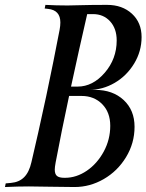

<svg xmlns="http://www.w3.org/2000/svg" viewBox="-20 -752 589 772"><path d="M265.6 -403.8H292Q353 -403.8 401.1 -459.5Q449.2 -515.1 449.2 -589.4Q449.2 -637.2 422.6 -666.3Q396 -695.3 354 -695.3H330.6Q297.4 -551.3 265.6 -403.8ZM308.1 -366.2H257.8Q227.1 -223.1 203.6 -98.1Q200.2 -79.6 200.2 -70.3Q200.2 -51.8 209.2 -44.4Q218.3 -37.1 238.3 -37.1H241.7Q287.1 -37.1 328.9 -65.4Q370.6 -93.8 397 -142.3Q423.3 -190.9 423.3 -246.1Q423.3 -300.3 390.9 -333.3Q358.4 -366.2 308.1 -366.2ZM166 -366.2Q195.8 -507.3 219.7 -632.3Q222.7 -648.4 222.7 -661.6Q222.7 -711.4 172.9 -716.3L159.7 -717.8L162.6 -732.4Q205.6 -730 251.5 -730Q268.6 -730 307.6 -731.2Q346.7 -732.4 410.6 -732.4Q471.7 -732.4 510.5 -696.8Q549.3 -661.1 549.3 -603Q549.3 -545.9 519.5 -496.6Q489.7 -447.3 441.2 -418.9Q392.6 -390.6 338.4 -390.6H362.8Q433.1 -390.6 477.1 -349.9Q521 -309.1 521 -242.2Q521 -176.3 486.8 -120.1Q452.6 -64 397.2 -32Q341.8 0 279.8 0Q233.9 0 180.2 -1.2Q126.5 -2.4 96.2 -2.4Q52.7 -2.4 0 0L2.9 -14.6L24.4 -16.6Q57.1 -19.5 77.1 -39.6Q97.2 -59.6 106.4 -100.1Q130.9 -203.1 166 -366.2Z"/></svg>

Font: Flanker
Style: Italic
Weight: 400
Italic angle: -12°
Designer: Flanker
Version: Version 2.027